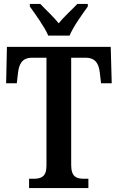

<svg xmlns="http://www.w3.org/2000/svg" viewBox="-20 -951 596 971"><path d="M224 -771H332C350 -816 397 -880 424 -918V-931H371C345 -903 303 -866 277 -833C251 -866 210 -903 184 -931H131V-918C158 -880 205 -816 224 -771ZM127 0H427V-47H406C369 -47 340 -55 340 -116V-659H413C465 -659 480 -626 485 -582L491 -530H545L540 -714H15L11 -530H65L71 -582C76 -626 91 -659 142 -659H215V-113C215 -55 186 -47 149 -47H127Z"/></svg>

Font: Noto Serif Ethiopic Condensed SemiBold
Style: Regular
Weight: 600
Width: 3
Designer: Monotype Design Team
Foundry: Monotype Imaging Inc.
Version: Version 2.102